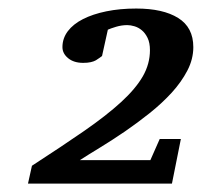

<svg xmlns="http://www.w3.org/2000/svg" viewBox="-20 -815 475 452"><path d="M435.1 -704.1Q435.1 -675.8 421.1 -648.9Q407.2 -622.1 384.3 -596.9Q361.3 -571.8 332.5 -548.8Q303.7 -525.9 274.2 -505.6Q244.6 -485.4 216.6 -468.3Q188.5 -451.2 168 -438H334L356 -487.8H405.8L384.8 -382.8H45.9L55.2 -424.8Q126 -470.7 178.2 -506.8Q230.5 -543 264.9 -574.5Q299.3 -606 316.2 -635.3Q333 -664.6 333 -696.8Q333 -714.4 327.4 -725.8Q321.8 -737.3 313.7 -743.9Q305.7 -750.5 296.4 -753.2Q287.1 -755.9 279.8 -755.9Q266.6 -755.9 253.4 -752Q240.2 -748 233.9 -745.1L220.2 -683.1Q217.3 -681.2 213.9 -678.5Q210.4 -675.8 205.8 -673.1Q201.2 -670.4 193.8 -668.7Q186.5 -667 175.8 -667Q153.8 -667 140.4 -678Q127 -689 127 -704.1Q127 -724.6 139.6 -741.5Q152.3 -758.3 175.3 -770Q198.2 -781.7 230.2 -788.3Q262.2 -794.9 300.8 -794.9Q363.8 -794.9 399.4 -772.7Q435.1 -750.5 435.1 -704.1Z"/></svg>

Font: Charis SIL Viet
Style: Bold Italic
Weight: 700
Italic angle: -11°
Foundry: SIL International
Version: Version 5.000